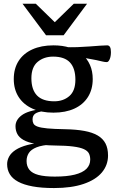

<svg xmlns="http://www.w3.org/2000/svg" viewBox="-20 -736 608 997"><path d="M260.5 240.5Q196 240.5 149.8 232Q103.5 223.5 74 207.5Q44.5 191.5 30.8 168.5Q17 145.5 17 116.5Q17 96 27.5 76.8Q38 57.5 61.5 42.2Q85 27 122 17Q159 7 212 4.5H249.5V14.5Q198.5 17.5 169.8 29Q141 40.5 129.5 58.8Q118 77 118 100Q118 127.5 132.8 145.8Q147.5 164 179.8 172.5Q212 181 264.5 181Q327.5 181 368.2 170.8Q409 160.5 428.8 140.8Q448.5 121 448.5 93Q448.5 74.5 441.8 61Q435 47.5 415.8 38.5Q396.5 29.5 359.8 24.8Q323 20 263 19.5Q203 18.5 163.5 11Q124 3.5 101.5 -9.5Q79 -22.5 69.8 -40.5Q60.5 -58.5 60.5 -80.5Q60.5 -113.5 93.2 -137.8Q126 -162 199.5 -170L205 -158.5Q176.5 -155.5 162.8 -145.8Q149 -136 149 -115.5Q149 -103 154 -93.8Q159 -84.5 175.5 -78.5Q192 -72.5 226 -69.2Q260 -66 317.5 -65Q375.5 -64 417.8 -56.2Q460 -48.5 487.2 -32.5Q514.5 -16.5 527.8 9Q541 34.5 541 71.5Q541 121.5 508.8 159.8Q476.5 198 413.8 219.2Q351 240.5 260.5 240.5ZM257.5 -151Q194.5 -151 148 -172.2Q101.5 -193.5 76.5 -232.8Q51.5 -272 51.5 -325.5Q51.5 -380 76.5 -419.2Q101.5 -458.5 148 -479.5Q194.5 -500.5 257.5 -500.5Q305 -500.5 342.5 -488.5Q380 -476.5 406.5 -453.8Q433 -431 447.2 -398.8Q461.5 -366.5 461.5 -325.5Q461.5 -272 436.8 -232.5Q412 -193 366.2 -172Q320.5 -151 257.5 -151ZM261.5 -210Q309 -210 340.2 -237.2Q371.5 -264.5 371.5 -322Q371.5 -381.5 343.2 -411.8Q315 -442 256 -442Q208 -442 175.5 -414.8Q143 -387.5 143 -329.5Q143 -270.5 172.2 -240.2Q201.5 -210 261.5 -210ZM340 -445 313.5 -491.5Q347.5 -490 381.5 -491.2Q415.5 -492.5 445.8 -494.8Q476 -497 499.5 -498.8Q523 -500.5 536.5 -500.5Q546 -500.5 551 -492.2Q556 -484 556 -465.5Q556 -443 549.5 -428.2Q543 -413.5 534.5 -413.5Q525 -413.5 512.5 -416.5Q500 -419.5 479.5 -424Q459 -428.5 425.5 -434Q392 -439.5 340 -445ZM276.5 -609H252.5L363 -716.5H432L310.5 -553H219L97 -716.5H166Z"/></svg>

Font: Newsreader 9pt
Style: Regular
Weight: 400
Designer: Hugues Gentile
Foundry: Production Type
Version: Version 1.003